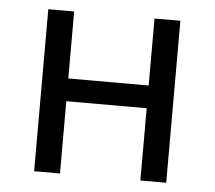

<svg xmlns="http://www.w3.org/2000/svg" viewBox="-43 -567 686 614"><g transform="rotate(5 300.0 -260.0)"><path d="M88 0V-520H171V-305H429V-520H512V0H429V-232H171V0Z"/></g></svg>

Font: Iosevka Aile
Style: Regular
Weight: 400
Designer: Belleve Invis
Foundry: Belleve Invis
Version: Version 28.0.1; ttfautohint (v1.8.4)